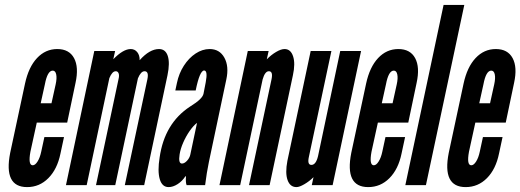

<svg xmlns="http://www.w3.org/2000/svg" viewBox="-20 -755 2122 783"><path d="M90.5 8Q141 8 177.2 -28.5Q213.5 -65 226.5 -128.5L241 -196H161L148 -136Q143 -112 133.2 -96.5Q123.5 -81 113.5 -81Q94 -81 104 -136L130 -255H254L288 -417Q302 -481 282 -518Q262 -555 213.5 -555Q165.5 -555 131 -518.2Q96.5 -481.5 82 -414L21.5 -131.5Q-6 8 90.5 8ZM146 -334 163 -411Q173.5 -467 195 -467Q206 -467 209.2 -451.5Q212.5 -436 207 -411L190 -334Z M628.5 -555Q590 -555 549.5 -509.5Q550 -529.5 539.8 -542.2Q529.5 -555 513 -555Q482.5 -555 442 -513.5L449.5 -547H364.5L249 0H333.5L426 -436.5Q437.5 -464.5 452 -464.5Q460.5 -464.5 463.8 -455.8Q467 -447 463.5 -433L371.5 0H450L542.5 -435.5Q554.5 -464.5 569.5 -464.5Q588 -464.5 581 -431.5L489 0H568L663 -448Q673.5 -498.5 664.2 -526.8Q655 -555 628.5 -555Z M667.5 8Q685.5 8 704.5 -4.2Q723.5 -16.5 736 -36H738.5Q736.5 -11 741 0H816.5Q820.5 -31 823.5 -49.2Q826.5 -67.5 832 -95L903 -431Q914.5 -484.5 895 -519.8Q875.5 -555 835 -555Q805.5 -555 777.8 -536.8Q750 -518.5 729.8 -487Q709.5 -455.5 701.5 -416.5L695 -386H778Q794.5 -467.5 812.5 -467.5Q828 -467.5 819 -419.5L810 -373Q808 -362.5 795 -349.8Q782 -337 754.5 -320Q651 -252 631 -113Q622 -57 631.5 -24.5Q641 8 667.5 8ZM722 -88Q706.5 -88 712.5 -125.5Q716 -148 727 -173.2Q738 -198.5 753.2 -220.5Q768.5 -242.5 783.5 -254L756 -124Q753 -110.5 742.5 -99.2Q732 -88 722 -88Z M875 0H959.5L1051 -431Q1060.5 -464.5 1076.5 -464.5Q1094 -464.5 1087.5 -432.5L995.5 0H1079.5L1174.5 -448Q1185 -496 1175.2 -525.5Q1165.5 -555 1140.5 -555Q1126 -555 1105.8 -543Q1085.5 -531 1068 -513L1075.5 -547H990.5Z M1189 8Q1201 8 1221.2 -3.8Q1241.5 -15.5 1258.5 -32.5L1251.5 0H1336.5L1452.5 -547H1367.5L1277 -118.5Q1268.5 -82.5 1250 -82.5Q1232.5 -82.5 1239.5 -114.5L1331.5 -547H1247L1152 -99Q1142.5 -49 1152.8 -20.5Q1163 8 1189 8Z M1481.5 8Q1532 8 1568.2 -28.5Q1604.5 -65 1617.5 -128.5L1632 -196H1552L1539 -136Q1534 -112 1524.2 -96.5Q1514.5 -81 1504.5 -81Q1485 -81 1495 -136L1521 -255H1645L1679 -417Q1693 -481 1673 -518Q1653 -555 1604.5 -555Q1556.5 -555 1522 -518.2Q1487.5 -481.5 1473 -414L1412.5 -131.5Q1385 8 1481.5 8ZM1537 -334 1554 -411Q1564.5 -467 1586 -467Q1597 -467 1600.2 -451.5Q1603.5 -436 1598 -411L1581 -334Z M1633 0H1717L1873.5 -735H1789Z M1879 8Q1929.5 8 1965.8 -28.5Q2002 -65 2015 -128.5L2029.5 -196H1949.5L1936.5 -136Q1931.5 -112 1921.8 -96.5Q1912 -81 1902 -81Q1882.5 -81 1892.5 -136L1918.5 -255H2042.5L2076.5 -417Q2090.5 -481 2070.5 -518Q2050.5 -555 2002 -555Q1954 -555 1919.5 -518.2Q1885 -481.5 1870.5 -414L1810 -131.5Q1782.5 8 1879 8ZM1934.5 -334 1951.5 -411Q1962 -467 1983.5 -467Q1994.5 -467 1997.8 -451.5Q2001 -436 1995.5 -411L1978.5 -334Z"/></svg>

Font: League Gothic SemiCondensed Italic
Style: Regular
Weight: 400
Width: 4
Designer: The League of Moveable Type
Version: Version 1.600; ttfautohint (v1.8.3)